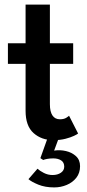

<svg xmlns="http://www.w3.org/2000/svg" viewBox="-20 -599 381 837"><path d="M14.5 -410.5H91.5V-579H197.5V-410.5H299V-320.5H197.5V-145Q197.5 -112 208.8 -95.5Q220 -79 241 -79Q258.5 -79 268.8 -85.5Q279 -92 281 -94.5L320.5 -17Q317.5 -14 303 -7Q288.5 0 265.5 6Q242.5 12 213 12Q161 12 126.2 -19Q91.5 -50 91.5 -116V-320.5H14.5ZM216.5 218Q176.5 218 146.8 205.8Q117 193.5 104 182L143.5 136.5Q153 145.5 171 154.8Q189 164 209 164Q231 164 245.5 154Q260 144 260 127.5Q260 109 246.5 100.2Q233 91.5 212.5 91.5Q197 91.5 185.2 93.8Q173.5 96 168.5 98.5L156 90.5L194.5 -17L237.5 -0.5L216 57.5Q241.5 53.5 267.5 59.5Q293.5 65.5 311.2 81.8Q329 98 329 125.5Q329 155 312.8 175.8Q296.5 196.5 270.8 207.2Q245 218 216.5 218Z"/></svg>

Font: League Spartan Thin Medium
Style: Regular
Weight: 500
Version: Version 2.002